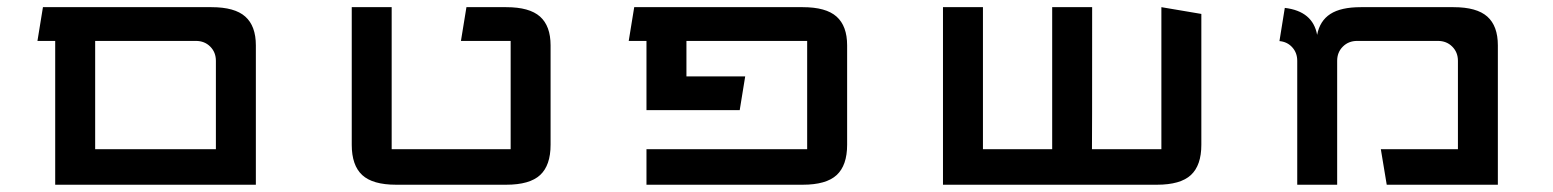

<svg xmlns="http://www.w3.org/2000/svg" viewBox="-20 -508 4271 528"><path d="M83 -395.5 98.1 -488.3H561.5Q625.5 -488.3 654.5 -462.4Q683.6 -436.5 683.6 -383.3V0H131.8V-395.5ZM241.7 -395.5V-97.7H573.7V-340.8Q573.7 -364.3 558.1 -379.9Q542.5 -395.5 518.6 -395.5Z M947.3 -488.3H1057.1V-97.7H1384.3V-395.5H1247.6L1262.7 -488.3H1372.1Q1436 -488.3 1465.1 -462.4Q1494.1 -436.5 1494.1 -383.3V-109.9Q1494.1 -53.2 1465.3 -26.6Q1436.5 0 1372.1 0H1069.3Q1004.9 0 976.1 -26.6Q947.3 -53.2 947.3 -109.9Z M1867.7 -395.5V-297.9H2029.3L2014.2 -205.1H1757.8V-395.5H1709L1724.1 -488.3H2187.5Q2251.5 -488.3 2280.5 -462.4Q2309.6 -436.5 2309.6 -383.3V-109.9Q2309.6 -53.2 2280.8 -26.6Q2252 0 2187.5 0H1757.8V-97.7H2199.7V-395.5Z M2982.9 -97.7H3173.8V-488.3L3283.7 -469.7V-109.9Q3283.7 -53.2 3254.9 -26.6Q3226.1 0 3161.6 0H2573.2V-488.3H2683.1V-97.7H2873.5V-488.3H2983.4Q2983.4 -101.6 2982.9 -97.7Z M3547.4 0V-340.8Q3547.4 -362.8 3533.7 -377.9Q3520 -393.1 3498.5 -395L3513.2 -486.3Q3590.3 -477.1 3602.1 -412.1Q3609.4 -450.7 3638.4 -469.5Q3667.5 -488.3 3722.2 -488.3H3977.1Q4041 -488.3 4070.1 -462.4Q4099.1 -436.5 4099.1 -383.3V0H3793.5L3777.3 -97.7H3989.3V-340.8Q3989.3 -364.3 3973.6 -379.9Q3958 -395.5 3934.1 -395.5H3712.4Q3688.5 -395.5 3672.9 -379.9Q3657.2 -364.3 3657.2 -340.8V0Z"/></svg>

Font: Squarish Sans CT
Style: Regular
Weight: 400
Version: Version 0.9